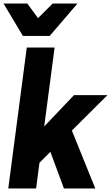

<svg xmlns="http://www.w3.org/2000/svg" viewBox="-46 -1070 630 1090"><path d="M0 0ZM495 0H317L240 -208L178 -146L159 0H1L106 -800H264L205 -352L374 -530H564L362 -329ZM360 -866ZM236 -866H84L-26 -1050H109L170 -967L253 -1050H394Z"/></svg>

Font: Tanohe Sans
Style: Bold Italic
Weight: 700
Designer: Village Type and Design LLC & Cristiano Sobral
Foundry: Cooper Hewitt Smithsonian Design Museum
Version: Version 1.00;September 29, 2021;FontCreator 13.0.0.2655 64-b